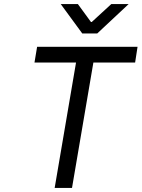

<svg xmlns="http://www.w3.org/2000/svg" viewBox="-20 -932 702 952"><path d="M650 -622H443L337 0H251L357 -622H151L164 -700H662ZM366 -912 431 -823H435L532 -912H618L462 -766H388L281 -912Z"/></svg>

Font: Be Vietnam
Style: Italic
Weight: 400
Italic angle: -9.33299°
Designer: Gabriel Lam
Foundry: TypeRant
Version: Version 3.000